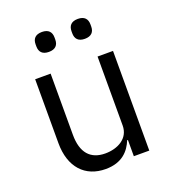

<svg xmlns="http://www.w3.org/2000/svg" viewBox="-134 -822 836 934"><g transform="rotate(-20 284.0 -354.5)"><path d="M189 -618C223 -618 238 -636 238 -664V-675C238 -703 223 -721 189 -721C155 -721 140 -703 140 -675V-664C140 -636 155 -618 189 -618ZM375 -618C409 -618 424 -636 424 -664V-675C424 -703 409 -721 375 -721C341 -721 326 -703 326 -675V-664C326 -636 341 -618 375 -618ZM403 0H483V-516H403V-159C403 -91 341 -60 278 -60C201 -60 160 -107 160 -199V-516H80V-185C80 -60 148 12 254 12C340 12 379 -35 399 -84H403Z"/></g></svg>

Font: LVC Sans
Style: Regular
Weight: 400
Designer: Mike Abbink, Paul van der Laan, Pieter van Rosmalen
Foundry: Bold Monday
Version: Version 3.0